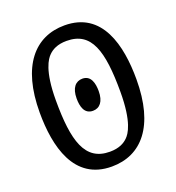

<svg xmlns="http://www.w3.org/2000/svg" viewBox="-136 -851 892 972"><g transform="rotate(-20 310.0 -365.0)"><path d="M301.5 12C462 12 569 -109 569 -361C569 -544 522.5 -742 319.5 -742C159.5 -742 51 -621 51 -369.5C51 -186.5 98.5 12 301.5 12ZM318 -62C184 -62 149 -181 149 -400C149 -560 186.5 -611 205 -629C223.5 -647.5 252.5 -664.5 302.5 -664.5C436 -664.5 471 -550.5 471 -329C471 -165.5 433.5 -115 415 -97C396.5 -78.5 367.5 -62 318 -62ZM308 -286C261.5 -286 251 -331 251 -372.5C251 -430 276 -457.5 312.5 -457.5C358.5 -457.5 369 -412 369 -370.5C369 -313.5 344.5 -286 308 -286Z"/></g></svg>

Font: Monaspace Argon
Style: Regular
Weight: 400
Designer: Riley Cran & the Lettermatic Team
Foundry: Lettermatic
Version: Version 1.200 (Monaspace Argon)